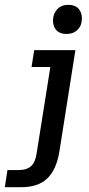

<svg xmlns="http://www.w3.org/2000/svg" viewBox="-105 -606 371 797"><path d="M-85 171 -74 100H-29Q6 100 24 83.5Q42 67 47 31L104 -328H26L37 -398H208L142 20Q130 97 92 134Q54 171 -16 171ZM171 -465Q144 -465 129.5 -480Q115 -495 115 -521Q115 -548 132 -567Q149 -586 179 -586Q206 -586 220.5 -570.5Q235 -555 235 -529Q235 -501 217.5 -483Q200 -465 171 -465Z"/></svg>

Font: Rokkitt Medium
Style: Italic
Weight: 500
Italic angle: -9°
Designer: Vernon Adams
Foundry: Vernon Adams
Version: Version 3.103